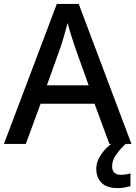

<svg xmlns="http://www.w3.org/2000/svg" viewBox="-20 -737 694 983"><path d="M540 0 464 -206H188L112 0H0L271 -717H383L653 0ZM362 -501Q359 -512 351.5 -534Q344 -556 337 -580Q330 -604 326 -619Q318 -588 308 -553Q298 -518 292 -501L220 -300H434ZM554 115Q554 136 565.5 147Q577 158 597 158Q614 158 626.5 155.5Q639 153 648 151V216Q633 220 617.5 223Q602 226 582 226Q527 226 500 199Q473 172 473 127Q473 98 487.5 71Q502 44 524.5 21.5Q547 -1 570 -16L623 0Q590 32 572 58.5Q554 85 554 115Z"/></svg>

Font: Noto Sans Gurmukhi Medium
Style: Regular
Weight: 500
Designer: Jelle Bosma - Monotype Design Team
Foundry: Monotype Imaging Inc.
Version: Version 2.004; ttfautohint (v1.8.4.7-5d5b)